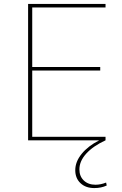

<svg xmlns="http://www.w3.org/2000/svg" viewBox="-20 -714 619 977"><path d="M123 0V-694H517V-676H144V-373H490V-355H144V-18H517V0Q454 29 419 67.5Q384 106 384 148Q384 183 406.5 204.5Q429 226 466 226Q492 226 520 215L523 230Q495 243 460 243Q416 243 389.5 218Q363 193 363 152Q363 109 395.5 69Q428 29 485 0Z"/></svg>

Font: Cantarell Thin
Style: Regular
Weight: 100
Designer: Dave Crossland, Nikolaus Waxweiler, Florian Fecher, Jacques Le Bailly, Eben Sorkin, Alexei Vanyashin, Alexios Zavras, Em
Version: Version 0.303